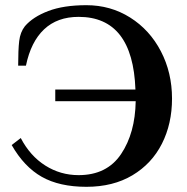

<svg xmlns="http://www.w3.org/2000/svg" viewBox="-20 -700 720 740"><path d="M25 -141 60 -168Q96 -99 154.5 -62Q213 -25 283 -25Q392 -25 446.5 -106Q501 -187 503 -310H193V-355H502Q492 -635 283 -635Q201 -635 150 -587Q99 -539 80 -447H50Q50 -508 54 -542Q58 -576 76 -599Q107 -635 166 -657.5Q225 -680 313 -680Q406 -680 481.5 -632.5Q557 -585 600 -502.5Q643 -420 643 -320Q643 -223 604 -146Q565 -69 490.5 -24.5Q416 20 313 20Q209 20 141 -18.5Q73 -57 25 -141Z"/></svg>

Font: Philosopher
Style: Bold
Weight: 700
Designer: Jovanny Lemonad
Foundry: Jovanny Lemonad
Version: Version 2.000